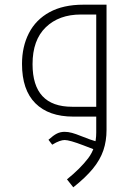

<svg xmlns="http://www.w3.org/2000/svg" viewBox="-20 -498 562 820"><path d="M266 268Q322 223 356.5 178Q391 133 391 68V0H293Q188 0 131 -57Q74 -114 74 -225Q74 -299 103.5 -356.5Q133 -414 191.5 -446Q250 -478 336 -478H435V57Q435 104 421.5 144Q408 184 377 222Q346 260 293 302ZM391 -42V-436H325Q232 -436 175.5 -381.5Q119 -327 119 -224Q119 -42 288 -42ZM389 143 337 123Q277 100 256 100Q247 100 234 104.5Q221 109 203 120L187 99Q208 80 223 72.5Q238 65 256 65Q271 65 287.5 69.5Q304 74 326 83Q371 101 394 107Z"/></svg>

Font: Noto Kufi Arabic ExtraLight
Style: Regular
Weight: 200
Designer: Monotype Design Team, David Williams, Khaled Hosny
Foundry: Google LLC
Version: Version 2.109; ttfautohint (v1.8.4.7-5d5b)